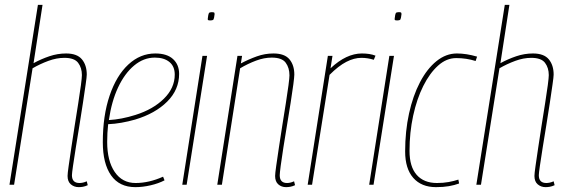

<svg xmlns="http://www.w3.org/2000/svg" viewBox="-20 -760 2335 790"><path d="M276 -39Q276 -7 307 -7Q313 -7 320.5 -8.5Q328 -10 337 -14L341 2Q330 7 321 8.5Q312 10 304 10Q285 10 271.5 -1.5Q258 -13 258 -36Q258 -46 262.5 -77.5Q267 -109 273.5 -152.5Q280 -196 287.5 -244Q295 -292 302 -335.5Q309 -379 313 -410Q317 -441 317 -451Q317 -481 301.5 -501.5Q286 -522 245 -522Q213 -522 179 -509.5Q145 -497 114 -479L38 0H19L136 -740H155L118 -500Q149 -517 183 -528.5Q217 -540 252 -540Q297 -540 317 -516Q337 -492 337 -453Q337 -444 332.5 -413Q328 -382 321.5 -338Q315 -294 307 -245.5Q299 -197 292 -153Q285 -109 280.5 -78Q276 -47 276 -39Z M657 -18Q632 -5 599.5 2.5Q567 10 537 10Q471 10 437 -38.5Q403 -87 403 -175Q403 -284 431 -366.5Q459 -449 508 -494.5Q557 -540 619 -540Q667 -540 692 -517Q717 -494 717 -456Q717 -391 668 -342Q619 -293 536 -268Q508 -260 479.5 -255Q451 -250 425 -249Q421 -213 421 -176Q421 -98 452 -52.5Q483 -7 538 -7Q593 -7 651 -33ZM617 -523Q571 -523 532 -490.5Q493 -458 466 -400.5Q439 -343 428 -266Q480 -269 537 -287Q610 -310 654.5 -354Q699 -398 699 -453Q699 -487 677 -505Q655 -523 617 -523Z M852 -710Q857 -710 860 -709Q863 -708 863 -702Q861 -684 858.5 -680Q856 -676 845 -676Q840 -676 837 -677Q834 -678 835 -684Q837 -702 839.5 -706Q842 -710 852 -710ZM730 0 813 -530H832L748 0Z M957 -530H976L971 -499Q1003 -516 1036.5 -528Q1070 -540 1105 -540Q1151 -540 1171 -516Q1191 -492 1191 -453Q1191 -444 1187 -413Q1183 -382 1176 -338Q1169 -294 1161 -245.5Q1153 -197 1146 -153Q1139 -109 1135 -78Q1131 -47 1131 -39Q1131 -7 1161 -7Q1167 -7 1174 -8.5Q1181 -10 1190 -14L1194 2Q1183 7 1174 8.5Q1165 10 1157 10Q1138 10 1125 -1.5Q1112 -13 1112 -36Q1112 -46 1116.5 -77.5Q1121 -109 1127.5 -152.5Q1134 -196 1141.5 -243.5Q1149 -291 1156 -334.5Q1163 -378 1167 -409Q1171 -440 1171 -450Q1171 -481 1155.5 -502Q1140 -523 1098 -523Q1067 -523 1033.5 -510.5Q1000 -498 968 -479L893 0H874Z M1348 -530 1340 -479Q1405 -540 1469 -540Q1502 -540 1525 -531L1518 -514Q1493 -522 1467 -522Q1437 -522 1405 -505.5Q1373 -489 1336 -452L1264 0H1246L1329 -530Z M1621 -710Q1626 -710 1629 -709Q1632 -708 1632 -702Q1630 -684 1627.5 -680Q1625 -676 1614 -676Q1609 -676 1606 -677Q1603 -678 1604 -684Q1606 -702 1608.5 -706Q1611 -710 1621 -710ZM1499 0 1582 -530H1601L1517 0Z M1774 10Q1714 10 1680.5 -28Q1647 -66 1647 -137Q1647 -220 1663 -293Q1679 -366 1708 -421.5Q1737 -477 1776 -508.5Q1815 -540 1860 -540Q1899 -540 1943 -527L1937 -509Q1899 -521 1857 -521Q1817 -521 1782.5 -490Q1748 -459 1721.5 -406Q1695 -353 1680 -284Q1665 -215 1665 -139Q1665 -74 1694.5 -40.5Q1724 -7 1778 -7Q1804 -7 1826 -11Q1848 -15 1866 -21L1869 -5Q1850 2 1827 6Q1804 10 1774 10Z M2197 -39Q2197 -7 2228 -7Q2234 -7 2241.5 -8.5Q2249 -10 2258 -14L2262 2Q2251 7 2242 8.5Q2233 10 2225 10Q2206 10 2192.5 -1.5Q2179 -13 2179 -36Q2179 -46 2183.5 -77.5Q2188 -109 2194.5 -152.5Q2201 -196 2208.5 -244Q2216 -292 2223 -335.5Q2230 -379 2234 -410Q2238 -441 2238 -451Q2238 -481 2222.5 -501.5Q2207 -522 2166 -522Q2134 -522 2100 -509.5Q2066 -497 2035 -479L1959 0H1940L2057 -740H2076L2039 -500Q2070 -517 2104 -528.5Q2138 -540 2173 -540Q2218 -540 2238 -516Q2258 -492 2258 -453Q2258 -444 2253.5 -413Q2249 -382 2242.5 -338Q2236 -294 2228 -245.5Q2220 -197 2213 -153Q2206 -109 2201.5 -78Q2197 -47 2197 -39Z"/></svg>

Font: Georama SemiCondensed Thin
Style: Italic
Weight: 100
Width: 4
Italic angle: -9°
Designer: Jean-Baptiste Levee
Foundry: Production Type
Version: Version 1.000